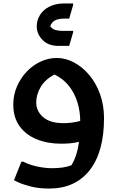

<svg xmlns="http://www.w3.org/2000/svg" viewBox="-20 -833 680 1113"><path d="M265 260Q204 260 158 248Q112 236 86.5 224Q61 212 61 212L104 104H114Q154 124 199 133Q244 142 279 142Q316 142 343 138Q370 134 394 125Q427 72 438 -11Q411 -4 384 -2Q357 0 334 0Q256 0 193 -25.5Q130 -51 93.5 -101.5Q57 -152 57 -227Q57 -282 78 -331Q99 -380 134.5 -417.5Q170 -455 215.5 -476Q261 -497 309 -497Q360 -497 409 -471Q458 -445 497.5 -398Q537 -351 560 -287Q583 -223 583 -148Q583 48 499.5 154Q416 260 265 260ZM190 -239Q190 -189 230 -154Q270 -119 349 -119Q369 -119 394.5 -122Q420 -125 445 -132Q445 -185 429.5 -237.5Q414 -290 381.5 -332.5Q349 -375 296 -401Q242 -373 216 -329Q190 -285 190 -239ZM193 -680Q193 -716 212 -746.5Q231 -777 267 -795Q303 -813 353 -813H404V-804L381 -725H349Q319 -725 299.5 -715Q280 -705 271 -681Q284 -664 302 -659Q320 -654 342 -654H404V-646L381 -567H319Q260 -567 226.5 -601.5Q193 -636 193 -680Z"/></svg>

Font: Kufam SemiBold
Style: Regular
Weight: 600
Designer: Wael Morcos, Artur Schmal
Foundry: Original Type
Version: Version 1.300; ttfautohint (v1.8.3)